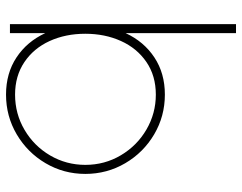

<svg xmlns="http://www.w3.org/2000/svg" viewBox="-103 -450 803 637"><g transform="rotate(-90 298.5 -131.5)"><path d="M303 14Q231.5 14 171.2 -21.5Q111 -57 75.5 -117.5Q40 -178 40 -250Q40 -321.5 75.5 -381.8Q111 -442 171.2 -477.5Q231.5 -513 303 -513Q374 -513 426.5 -478.2Q479 -443.5 507 -383V-500H537V250H507V-116Q479 -55.5 426.5 -20.8Q374 14 303 14ZM303 -483Q239.5 -483 186 -451.5Q132.5 -420 101.2 -366.5Q70 -313 70 -250Q70 -185.5 102 -131.8Q134 -78 187.5 -47Q241 -16 303 -16Q365.5 -16 411.2 -47.2Q457 -78.5 481 -131.8Q505 -185 505 -250Q505 -315.5 480.8 -368.5Q456.5 -421.5 410.8 -452.2Q365 -483 303 -483Z"/></g></svg>

Font: Urbanist
Style: Regular
Weight: 400
Designer: Corey Hu
Foundry: Corey Hu
Version: Version 1.2; befe77262ef67d88f1d94aa3d2e49ef1327b4483